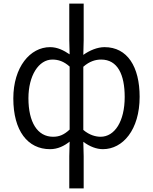

<svg xmlns="http://www.w3.org/2000/svg" viewBox="-20 -816 851 1067"><path d="M365 231H445V52L443 -28C479 -1 517 13 552 13C662 13 756 -94 756 -278C756 -445 688 -554 561 -554C521 -554 478 -536 443 -511L445 -593V-796H365V-593L367 -514C334 -536 300 -554 258 -554C148 -554 54 -444 54 -269C54 -89 134 13 258 13C301 13 337 -5 367 -29L365 52ZM275 -56C188 -56 138 -137 138 -270C138 -396 195 -485 271 -485C304 -485 335 -475 367 -446V-96C335 -66 308 -56 275 -56ZM539 -56C514 -56 478 -64 443 -94V-445C478 -476 512 -485 542 -485C634 -485 673 -401 673 -277C673 -141 617 -56 539 -56Z"/></svg>

Font: Noto Sans JP DemiLight
Style: Regular
Weight: 350
Designer: Ryoko NISHIZUKA 西塚涼子 (kana, bopomofo & ideographs); Paul D. Hunt (Latin, Greek & Cyrillic); Sandoll Communications 산돌커뮤니
Foundry: Adobe
Version: Version 2.004;hotconv 1.0.118;makeotfexe 2.5.65603